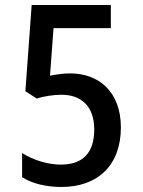

<svg xmlns="http://www.w3.org/2000/svg" viewBox="-20 -734 570 764"><path d="M224 10C371 10 461 -78 461 -227C461 -368 374 -442 259 -442C234 -442 206 -438 179 -433L193 -622H421V-714H106L81 -371L126 -342C151 -350 191 -357 225 -357C302 -357 355 -312 355 -219C355 -124 308 -79 222 -79C174 -79 115 -95 68 -125V-29C108 -3 166 10 224 10Z"/></svg>

Font: Noto Sans Mono Condensed Medium
Style: Regular
Weight: 500
Width: 3
Designer: Monotype Design Team
Foundry: Monotype Imaging Inc.
Version: Version 2.014